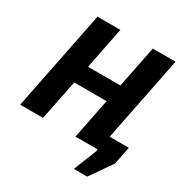

<svg xmlns="http://www.w3.org/2000/svg" viewBox="-201 -860 1128 1188"><g transform="rotate(30 363.0 -266.5)"><path d="M699.7 22.9 591.3 178.2H496.1L559.6 18.6L563.5 0H404.8L461.9 -286.1H230.5L173.3 0H9.8L151.9 -710.9H315.4L255.9 -413.1H487.3L546.9 -710.9H709.5L588.4 -105H725.6Z"/></g></svg>

Font: Roboto-BlackItalic
Style: Italic
Weight: 900
Italic angle: -12°
Designer: Google
Version: Version 1.100141; 2013